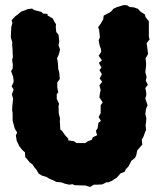

<svg xmlns="http://www.w3.org/2000/svg" viewBox="-20 -714 638 761"><path d="M337 27 318 21H308L275 20L268 16L254 18L237 14L224 9L203 7L194 2L175 -6L164 -13L146 -18L133 -26L124 -42L116 -51L109 -62L98 -70L86 -85L80 -91L79 -110L69 -119L56 -135L46 -157L43 -177L48 -189L39 -203L36 -214L30 -236V-249V-266L28 -278L29 -296L32 -323L27 -340L34 -359L26 -372L33 -386L34 -395L32 -410L24 -432L30 -442L31 -457L28 -477L31 -487L30 -507V-515L28 -537L29 -545L23 -565V-574L25 -608L29 -623L26 -634L41 -650L47 -654L64 -668L78 -673L90 -678L107 -680L116 -674L144 -667L151 -660L169 -659L168 -653L189 -641L195 -629L202 -618L201 -607L203 -587L212 -576L215 -550L212 -535L218 -517L213 -498L206 -483L209 -469L210 -454L211 -440L215 -425L217 -401L207 -387V-367L211 -348L205 -341V-322L214 -303L212 -293L213 -263L218 -245L217 -231L218 -220L219 -201L226 -195L238 -178L251 -164L250 -158L274 -154L283 -147H318L328 -154L344 -160L348 -170L365 -178L360 -195L367 -206L370 -227L380 -235L371 -250L379 -266V-297L387 -308L374 -328L376 -344L379 -357L374 -376L385 -390L375 -403L384 -420L374 -436L382 -446L372 -465L384 -475L371 -493L381 -508L380 -520L375 -533L371 -554L376 -566L373 -595L369 -606L379 -620L389 -637L391 -652L417 -666L422 -670L429 -679L444 -686L471 -694L484 -693L494 -686L510 -685L527 -679L538 -667L554 -657L557 -646L570 -630V-613V-584V-568L573 -558L561 -543L563 -530L565 -514L567 -500L557 -483L559 -464V-455L557 -437L556 -428L561 -409L558 -394L566 -378L556 -365L559 -350L560 -339L556 -323L565 -297L559 -283L556 -263L560 -245L559 -231L557 -218L559 -199L555 -190L549 -173L542 -161L544 -141L532 -127L524 -118L520 -98L515 -88L501 -77L489 -54L479 -44L474 -33L458 -27L443 -10L423 3L408 9L403 8L385 17L366 18H352Z"/></svg>

Font: Winky Rough ExtraBold
Style: Regular
Weight: 800
Designer: Simon Atzbach
Foundry: typofactur
Version: Version 1.206; ttfautohint (v1.8.4.7-5d5b)